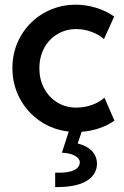

<svg xmlns="http://www.w3.org/2000/svg" viewBox="-20 -549 522 807"><path d="M315.4 132.8Q314.9 116.7 294.7 105.5Q274.4 94.2 240.2 92.8L269 3.9Q202.1 -3.4 148.2 -40.3Q94.2 -77.1 63.2 -135.3Q32.2 -193.4 32.2 -262.7Q32.2 -337.9 68.1 -398.9Q104 -460 165 -494.6Q226.1 -529.3 297.9 -529.3Q341.8 -529.3 384.3 -516.1Q426.8 -502.9 460 -479.5L417 -384.8Q396 -403.8 364.3 -415.3Q332.5 -426.8 300.8 -426.8Q256.8 -426.8 221.2 -405.5Q185.5 -384.3 165.5 -346.7Q145.5 -309.1 145.5 -261.7Q145.5 -215.3 165.5 -177.7Q185.5 -140.1 220.9 -118.4Q256.3 -96.7 300.8 -96.7Q335.9 -96.7 368.2 -108.6Q400.4 -120.6 418.9 -138.7L460.9 -42Q435.5 -23.4 399.4 -10.7Q363.3 2 323.2 4.9L306.6 54.2Q344.2 63 365.7 85Q387.2 106.9 387.7 139.6Q386.7 186 342.8 212.2Q298.8 238.3 211.9 237.3V176.8Q263.2 178.7 289.1 167.2Q314.9 155.8 315.4 132.8Z"/></svg>

Font: Reddit Sans Fudge SemiBold
Style: Regular
Weight: 600
Designer: Stephen Hutchings
Foundry: Reddit
Version: Version 1.011